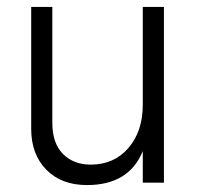

<svg xmlns="http://www.w3.org/2000/svg" viewBox="-20 -527 569 554"><path d="M453 0H392V-91Q352 7 231 7Q157 7 113.5 -37.5Q70 -82 70 -155V-507H131V-172Q131 -114 161.5 -83Q192 -52 242 -52Q309 -52 350.5 -100Q392 -148 392 -225V-507H453Z"/></svg>

Font: Hind Mysuru Light
Style: Regular
Weight: 300
Designer: Manushi Parikh, Hitesh Malaviya
Foundry: Indian Type Foundry
Version: Version 0.703;PS 1.0;hotconv 1.0.86;makeotf.lib2.5.63406